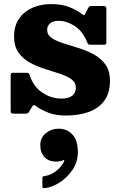

<svg xmlns="http://www.w3.org/2000/svg" viewBox="-20 -560 604 963"><path d="M416 -351Q393.5 -405 353.8 -430.2Q314 -455.5 274 -455.5Q245 -455.5 230.8 -442.5Q216.5 -429.5 216.5 -411Q216.5 -385 239.2 -369.5Q262 -354 298 -342.8Q334 -331.5 374.2 -319Q414.5 -306.5 450.2 -287.2Q486 -268 508.8 -236.5Q531.5 -205 531.5 -155.5Q531.5 -92.5 502.5 -54Q473.5 -15.5 423.8 2Q374 19.5 310.5 19.5Q260 19.5 222.2 5Q184.5 -9.5 159 -29Q148.5 -37.5 141.5 -25.5L127 -1.5Q123.5 4.5 120.2 7.2Q117 10 106 10H46.5Q38.5 10 36 6.8Q33.5 3.5 33.5 -5.5V-178.5Q33.5 -187.5 35.5 -191.2Q37.5 -195 46 -195H109.5Q121.5 -195 124 -192.5Q126.5 -190 129.5 -181Q148.5 -124.5 192.8 -95Q237 -65.5 288.5 -65.5Q324.5 -65.5 342.5 -80.2Q360.5 -95 360.5 -119.5Q360.5 -146.5 338.2 -162.5Q316 -178.5 280.8 -190Q245.5 -201.5 205.8 -214Q166 -226.5 130.8 -245.5Q95.5 -264.5 73 -296Q50.5 -327.5 50.5 -377.5Q50.5 -453.5 103 -496.5Q155.5 -539.5 238.5 -539.5Q290.5 -539.5 328.8 -524Q367 -508.5 390 -490.5Q397 -484.5 400.8 -484.2Q404.5 -484 409 -494L421.5 -518.5Q425 -525.5 428.5 -527.8Q432 -530 443 -530H501Q513.5 -530 513.5 -516.5V-350Q513.5 -342 511.5 -338.8Q509.5 -335.5 501 -335.5H436.5Q424.5 -335.5 421.8 -339.2Q419 -343 416 -351ZM182 168Q182 130.5 209.8 108Q237.5 85.5 273.5 85.5Q316.5 85.5 343.5 115Q370.5 144.5 370.5 204Q370.5 252 344.2 291Q318 330 279.8 354.8Q241.5 379.5 205.5 383.5Q198 384.5 195.2 382.8Q192.5 381 192.5 372.5V333Q192.5 324.5 202.5 323Q236 319 265 295Q294 271 302 247Q304 239.5 295.5 244Q282.5 250.5 260 250.5Q224.5 250.5 203.2 228Q182 205.5 182 168Z"/></svg>

Font: Besley* Heavy
Style: Regular
Weight: 800
Designer: Owen Earl
Foundry: indestructible type*
Version: Version 3.000; ttfautohint (v1.8.3)